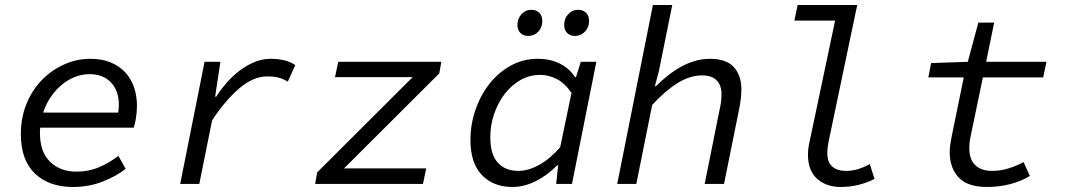

<svg xmlns="http://www.w3.org/2000/svg" viewBox="-20 -732 4240 764"><path d="M270 12Q175 12 119 -41.5Q63 -95 63 -198Q63 -264 85.5 -319Q108 -374 146.5 -413.5Q185 -453 235 -475.5Q285 -498 340 -498Q385 -498 419.5 -484Q454 -470 477.5 -445Q501 -420 513 -385.5Q525 -351 525 -311Q525 -285 520.5 -259.5Q516 -234 512 -224H140Q139 -219 139 -213.5Q139 -208 139 -202Q139 -128 179 -88.5Q219 -49 285 -49Q333 -49 375 -67Q417 -85 451 -112L480 -60Q443 -31 388.5 -9.5Q334 12 270 12ZM336 -437Q308 -437 280 -426.5Q252 -416 227.5 -396Q203 -376 183 -347.5Q163 -319 152 -284H450Q453 -299 453 -314Q453 -371 421.5 -404Q390 -437 336 -437Z M697 0 794 -486H857L836 -347H840Q860 -378 884.5 -405.5Q909 -433 937 -453.5Q965 -474 995 -486Q1025 -498 1057 -498Q1119 -498 1155 -473L1125 -407Q1106 -419 1087 -423.5Q1068 -428 1044 -428Q987 -428 931 -379.5Q875 -331 824 -253L773 0Z M1234 0 1242 -46 1622 -425H1313L1326 -486H1736L1728 -440L1349 -62H1676L1663 0Z M2019 12Q1943 12 1897.5 -35.5Q1852 -83 1852 -174Q1852 -239 1873 -298Q1894 -357 1930 -401.5Q1966 -446 2014.5 -472Q2063 -498 2119 -498Q2171 -498 2209.5 -478Q2248 -458 2268 -425H2272L2291 -486H2353L2256 0H2193L2201 -74H2197Q2159 -35 2112.5 -11.5Q2066 12 2019 12ZM2042 -52Q2082 -52 2125.5 -76Q2169 -100 2209 -146L2254 -362Q2229 -400 2196.5 -417Q2164 -434 2129 -434Q2087 -434 2051 -413.5Q2015 -393 1988.5 -358.5Q1962 -324 1946.5 -279.5Q1931 -235 1931 -186Q1931 -117 1961 -84.5Q1991 -52 2042 -52ZM2082 -589Q2063 -589 2051 -600.5Q2039 -612 2039 -633Q2039 -658 2055 -675.5Q2071 -693 2095 -693Q2114 -693 2126 -681Q2138 -669 2138 -648Q2138 -623 2122 -606Q2106 -589 2082 -589ZM2268 -589Q2249 -589 2237 -600.5Q2225 -612 2225 -633Q2225 -658 2241 -675.5Q2257 -693 2281 -693Q2300 -693 2312 -681Q2324 -669 2324 -648Q2324 -623 2307.5 -606Q2291 -589 2268 -589Z M2436 0 2578 -712H2655L2602 -450L2586 -389H2590Q2612 -411 2636.5 -430.5Q2661 -450 2687.5 -465Q2714 -480 2743.5 -489Q2773 -498 2805 -498Q2870 -498 2900 -465Q2930 -432 2930 -377Q2930 -356 2927.5 -336.5Q2925 -317 2921 -297L2861 0H2784L2842 -289Q2851 -326 2851 -357Q2851 -393 2831.5 -412.5Q2812 -432 2774 -432Q2725 -432 2675.5 -401Q2626 -370 2575 -314L2512 0Z M3325 12Q3268 12 3231.5 -20.5Q3195 -53 3195 -117Q3195 -142 3202 -171L3303 -650H3141L3154 -712H3391L3277 -168Q3272 -143 3272 -124Q3272 -86 3292 -69Q3312 -52 3346 -52Q3370 -52 3392.5 -58.5Q3415 -65 3441 -79L3460 -20Q3428 -4 3394.5 4Q3361 12 3325 12Z M3907 12Q3830 12 3794.5 -26Q3759 -64 3759 -127Q3759 -143 3761.5 -158Q3764 -173 3767 -190L3815 -424H3674L3685 -481L3831 -486L3873 -642H3936L3904 -486H4144L4131 -424H3891L3842 -188Q3839 -174 3838 -164Q3837 -154 3837 -143Q3837 -97 3861 -74.5Q3885 -52 3927 -52Q3963 -52 3995 -62.5Q4027 -73 4053 -87L4078 -32Q4046 -12 4002 0Q3958 12 3907 12Z"/></svg>

Font: Source Code Pro
Style: Italic
Weight: 400
Italic angle: -11°
Monospace: yes
Designer: Paul D. Hunt, Teo Tuominen
Foundry: Adobe Systems Incorporated
Version: Version 1.050;PS 1.000;hotconv 16.6.51;makeotf.lib2.5.65220